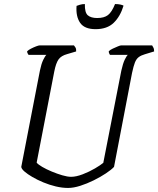

<svg xmlns="http://www.w3.org/2000/svg" viewBox="-20 -928 781 948"><path d="M316 0Q287 0 255.5 -7.5Q224 -15 194 -27.5Q164 -40 140 -54Q116 -68 101 -81Q86 -94 85 -104L177 -579Q184 -613 193.5 -632.5Q203 -652 209 -657H121Q120 -659 117 -663.5Q114 -668 114 -675Q120 -681 132.5 -687.5Q145 -694 158 -699Q171 -704 177 -704H345Q348 -701 352.5 -693.5Q357 -686 356 -674L312 -661Q282 -653 269 -634.5Q256 -616 248 -575L161 -125Q168 -116 188.5 -104Q209 -92 235.5 -81Q262 -70 287.5 -62.5Q313 -55 331 -55Q356 -55 388.5 -67.5Q421 -80 449 -96.5Q477 -113 490 -124L579 -579Q587 -615 596 -633.5Q605 -652 611 -657H523Q522 -659 519.5 -663.5Q517 -668 517 -675Q524 -682 537 -688Q550 -694 562 -699Q574 -704 579 -704H731Q733 -700 737 -693.5Q741 -687 741 -674L695 -660Q677 -655 665 -646Q653 -637 646 -619Q639 -601 632 -568L543 -104Q530 -90 503 -72Q476 -54 442.5 -37.5Q409 -21 376 -10.5Q343 0 316 0ZM452 -784Q397 -784 375.5 -815.5Q354 -847 358 -899Q363 -901 374.5 -904.5Q386 -908 399 -908Q398 -866 413.5 -852.5Q429 -839 460 -839Q494 -839 513 -853.5Q532 -868 548 -908Q563 -908 574.5 -905.5Q586 -903 590 -900Q574 -847 541.5 -815.5Q509 -784 452 -784Z"/></svg>

Font: Texturina Medium 12pt ExtraLight
Style: Italic
Weight: 250
Italic angle: -11°
Version: Version 1.002